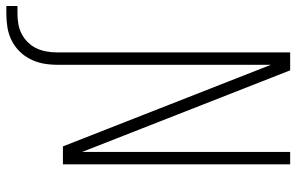

<svg xmlns="http://www.w3.org/2000/svg" viewBox="-270 -586 958 621"><g transform="rotate(90 209.5 -276.0)"><path d="M-81 183V147H-56Q-39 147 -22 144Q-5 141 10 133Q25 125 37 112.5Q49 100 56 85Q63 70 66 53Q69 36 69 19V-735H127L391 -62V-735H431V0H373L109 -673V19Q109 42 105 63.5Q101 85 91 105Q81 125 65.5 140.5Q50 156 30 166Q10 176 -12 179.5Q-34 183 -56 183Z"/></g></svg>

Font: Iosevka Curly Extralight
Style: Regular
Weight: 200
Monospace: yes
Designer: Belleve Invis
Foundry: Belleve Invis
Version: Version 22.1.2; ttfautohint (v1.8.4)